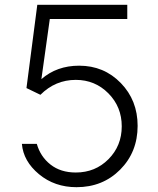

<svg xmlns="http://www.w3.org/2000/svg" viewBox="-20 -768 656 798"><path d="M298 10Q207 10 142 -44Q77 -98 71 -170H133Q148 -117 190 -84Q232 -51 295 -51Q376 -51 431 -106.5Q486 -162 486 -243Q486 -324 430.5 -380Q375 -436 295 -436Q210 -436 148 -374L90 -402L135 -748H509V-689H187L152 -439Q216 -495 309 -495Q412 -495 482 -423Q552 -351 552 -245Q552 -136 479.5 -63Q407 10 298 10Z"/></svg>

Font: Oakes Grotesk Light
Style: Regular
Weight: 300
Designer: Samuel Oakes
Foundry: Samuel Oakes
Version: Version 1.000;PS 001.000;hotconv 1.0.88;makeotf.lib2.5.64775